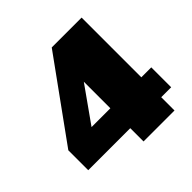

<svg xmlns="http://www.w3.org/2000/svg" viewBox="-178 -862 1023 1023"><g transform="rotate(-45 333.5 -350.0)"><path d="M25 -100V-250L350 -700H575V-250H650V-100H575V0H341.7V-100ZM200 -250H341.7V-450Z"/></g></svg>

Font: BoonTook
Style: Regular
Weight: 400
Designer: Sungsit Sawaiwan
Foundry: FontUni
Version: Version 3.0